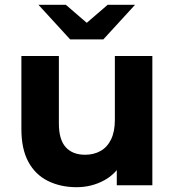

<svg xmlns="http://www.w3.org/2000/svg" viewBox="-20 -771 727 799"><path d="M299 8Q232 8 179.5 -18Q127 -44 98 -97.5Q69 -151 69 -234V-538H225V-257Q225 -190 253.5 -158.5Q282 -127 334 -127Q370 -127 398 -142.5Q426 -158 442 -190.5Q458 -223 458 -272V-538H614V0H466V-148L493 -105Q466 -49 413.5 -20.5Q361 8 299 8ZM272 -607 140 -751H254L392 -632H290L428 -751H542L410 -607Z"/></svg>

Font: Montserrat Thin
Style: Bold
Weight: 700
Version: Version 9.000